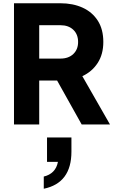

<svg xmlns="http://www.w3.org/2000/svg" viewBox="-20 -765 707 1180"><path d="M66 0H221V-270H331L482 0H656L486 -297Q545 -324 580 -377.5Q615 -431 615 -507Q615 -585 581 -638Q547 -691 487.5 -718Q428 -745 351 -745H66ZM221 -405V-610H352Q401 -610 430.5 -582Q460 -554 460 -507Q460 -461 430.5 -433Q401 -405 352 -405ZM249 395Q419 360 419 167V80H269V230H336Q329 267 306.5 289.5Q284 312 249 320Z"/></svg>

Font: Plus Jakarta Sans ExtraBold
Style: Regular
Weight: 800
Designer: Gumpita Rahayu
Foundry: Tokotype
Version: Version 2.004; ttfautohint (v1.8.3)